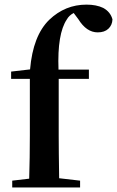

<svg xmlns="http://www.w3.org/2000/svg" viewBox="-20 -831 519 851"><path d="M34.2 0V-30.3L109.4 -39.1Q112.3 -132.8 112.3 -229.5V-481.4H29.3V-513.7L113.3 -523.4Q126 -672.9 198.2 -743.2Q268.6 -810.5 363.3 -810.5Q407.2 -810.5 437.5 -795.9Q469.7 -778.3 478.5 -745.1Q477.5 -719.7 460.4 -703.6Q443.4 -687.5 413.1 -687.5Q363.3 -687.5 327.1 -746.1L306.6 -773.4Q286.1 -762.7 276.4 -745.1Q233.4 -681.6 239.3 -522.5H374V-481.4H240.2V-229.5Q240.2 -166 242.2 -41L335 -30.3V0Z"/></svg>

Font: Bpmf GenRyu Min B
Style: B
Weight: 700
Foundry: But Ko
Version: Version 1.320